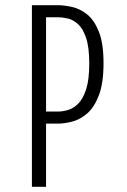

<svg xmlns="http://www.w3.org/2000/svg" viewBox="-20 -720 490 740"><path d="M103 0V-700H202Q227 -700 257.5 -693.2Q288 -686.5 315.5 -664.8Q343 -643 361 -598Q379 -553 379 -476.5Q379 -399.5 361.2 -353Q343.5 -306.5 316 -282.8Q288.5 -259 258 -251.2Q227.5 -243.5 202 -243.5H157.5V0ZM157.5 -290H203Q220.5 -290 241.2 -295.8Q262 -301.5 280.8 -319.8Q299.5 -338 311.8 -375.2Q324 -412.5 324 -475Q324 -538 311.8 -574Q299.5 -610 280.8 -627Q262 -644 241.2 -648.8Q220.5 -653.5 203 -653.5H157.5Z"/></svg>

Font: Trispace Condensed ExtraLight
Style: Regular
Weight: 200
Width: 3
Designer: Tyler Finck
Foundry: Etcetera Type Company
Version: Version 1.210; ttfautohint (v1.8.3)